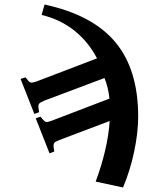

<svg xmlns="http://www.w3.org/2000/svg" viewBox="-20 -575 640 849"><path d="M177 -555Q390 -509 490.5 -388Q591 -267 591 -60Q591 12 573 96.5Q555 181 524 254L403 228Q429 159 445 90Q461 21 465 -40L243 44Q225 51 220.5 56.5Q216 62 217 75L220 95L199 103L138 -52L159 -59L171 -45Q179 -36 185.5 -35.5Q192 -35 208 -41L464 -139Q459 -188 442 -230L176 -130Q158 -122 153.5 -117Q149 -112 150 -99L153 -79L132 -71L71 -226L93 -233L104 -219Q112 -210 118.5 -209.5Q125 -209 142 -215L409 -317Q371 -390 309 -439.5Q247 -489 164 -509Z"/></svg>

Font: Literata 72pt ExtraBold
Style: Regular
Weight: 800
Designer: Latin by Veronika Burian and Jose Scaglione. Greek by Irene Vlachou. Cyrillic by Vera Evstafieva.
Foundry: TypeTogether
Version: Version 3.002